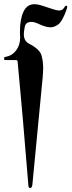

<svg xmlns="http://www.w3.org/2000/svg" viewBox="-22 -735 343 921"><path d="M5.4 -446.8Q-2 -446.8 -2.2 -450.4Q-2.4 -454.1 -2.4 -454.6Q-2.4 -461.4 3.4 -461.9Q35.6 -467.3 55.2 -492.9Q74.7 -518.6 74.7 -555.2Q74.7 -557.6 74.7 -560.5Q74.7 -563.5 74.2 -565.9Q73.7 -570.8 73.7 -575.2Q73.7 -579.6 73.7 -584.5Q73.7 -642.1 90.3 -678.2Q107.4 -714.8 142.6 -714.8Q159.2 -714.8 178.2 -708.5Q213.9 -696.3 233.4 -690.4Q252.9 -684.6 260.7 -684.6Q276.9 -684.6 285.2 -697.3Q290.5 -707.5 295.9 -707.5Q296.4 -707.5 298.3 -707Q300.3 -706.5 300.3 -702.1Q300.3 -697.3 296.4 -686.5Q276.4 -631.3 257.3 -617.7Q237.8 -604 220.7 -604Q197.3 -604 161.6 -621.1Q142.6 -629.9 128.9 -629.9Q101.1 -629.9 96.7 -606Q92.3 -582 92.3 -571.8Q92.3 -539.1 115.7 -526.4Q167 -500 176.3 -471.7Q185.1 -443.4 185.1 -407.7Q185.1 -397.9 184.3 -386.7Q183.6 -375.5 182.6 -362.8L133.3 150.9Q130.9 166.5 124 166.5Q123.5 166.5 122.6 166.5Q121.6 166.5 119.1 166Q114.3 165 113.8 149.9Q107.4 74.7 101.3 0.5Q95.2 -73.7 88.9 -148.4Q82.5 -221.2 75.9 -293.5Q69.3 -365.7 62.5 -439Q62 -442.9 60.5 -444.8Q59.1 -446.8 54.7 -446.8Z"/></svg>

Font: UnifrakturMaguntia sl
Style: Regular
Weight: 400
Designer: j. 'mach' wust, based on a font by Peter Wiegel, original typeface by Carl Albert Fahrenwaldt 1901
Version: Version 2010-11-24